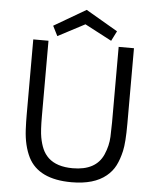

<svg xmlns="http://www.w3.org/2000/svg" viewBox="-62 -1000 874 1062"><g transform="rotate(5 375.0 -468.5)"><path d="M95.7 -758.8H180.2V-339.8Q180.2 -259.8 187 -222.9Q193.8 -186 205.8 -158.9Q217.8 -131.8 239.3 -111.3Q286.1 -67.9 375 -67.9Q503.4 -67.9 543.9 -159.2Q565.9 -209.5 567.9 -259.8Q569.8 -310.1 569.8 -339.8V-758.8H654.8V-339.8Q654.8 -234.9 644 -187.5Q633.3 -140.1 615.7 -105.7Q598.1 -71.3 566.9 -45.9Q499.5 9.8 375 9.8Q192.4 9.8 133.8 -105.5Q102.1 -169.4 97.7 -258.8Q95.7 -300.3 95.7 -339.8ZM226.6 -788.6 198.7 -843.8 376 -947.3 553.2 -843.8 525.4 -788.6 376 -867.2Z"/></g></svg>

Font: Duru Sans
Style: Regular
Weight: 400
Designer: Onur Yazõcõgil
Foundry: Onur Yazõcõgil
Version: Version 1.001